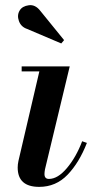

<svg xmlns="http://www.w3.org/2000/svg" viewBox="-20 -719 390 749"><path d="M86 -606Q62 -614 53.8 -637Q45.5 -660 57 -678.5Q67 -695 92.2 -698.5Q117.5 -702 137 -677L230 -562.5L219 -549.5ZM319 -161.5Q289 -84.5 243.5 -37.2Q198 10 133 10Q49 10 49 -65.5Q49 -78 52 -91.5L133.5 -440.5H64.5V-460H252L155.5 -58.5Q153.5 -47.5 153.5 -40Q153.5 -21 171 -21Q205.5 -21 241.2 -63.5Q277 -106 300.5 -168Z"/></svg>

Font: Bodoni* 11pt Medium
Style: Italic
Weight: 500
Italic angle: -13°
Version: Version 2.3